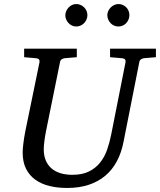

<svg xmlns="http://www.w3.org/2000/svg" viewBox="-20 -911 789 947"><path d="M690.9 -624Q682.1 -623 675.3 -618.4Q668.5 -613.8 667 -604L589.8 -213.9Q579.6 -159.7 557.1 -116.9Q534.7 -74.2 499.8 -44.7Q464.8 -15.1 417.7 0.5Q370.6 16.1 311 16.1Q264.6 16.1 224.9 6.6Q185.1 -2.9 155.3 -23.9Q125.5 -44.9 108.6 -78.1Q91.8 -111.3 91.8 -159.2Q91.8 -174.3 95 -201.7Q98.1 -229 105 -264.2L174.8 -604Q176.3 -612.3 172.4 -617.7Q168.5 -623 154.8 -624L99.1 -628.9V-670.9H358.9V-628.9L299.8 -624Q291 -623 284.2 -618.4Q277.3 -613.8 275.9 -604L207 -264.2Q201.2 -234.9 198.5 -211.7Q195.8 -188.5 195.8 -174.8Q195.8 -143.1 205.8 -119.6Q215.8 -96.2 234.1 -80.3Q252.4 -64.5 278.6 -56.6Q304.7 -48.8 336.9 -48.8Q385.7 -48.8 418.7 -65.2Q451.7 -81.5 473.6 -108.9Q495.6 -136.2 508.3 -172.6Q521 -209 528.8 -249L599.1 -604Q600.6 -612.3 596.7 -617.7Q592.8 -623 579.1 -624L522.9 -628.9V-670.9H749V-628.9ZM411.1 -836.4Q411.1 -825.2 406.7 -814.9Q402.3 -804.7 394.8 -796.9Q387.2 -789.1 377.2 -784.7Q367.2 -780.3 356 -780.3Q345.2 -780.3 335.4 -784.7Q325.7 -789.1 318.4 -796.9Q311 -804.7 306.6 -814.5Q302.2 -824.2 302.2 -835.4Q302.2 -846.2 306.6 -856.2Q311 -866.2 318.4 -874Q325.7 -881.8 335.4 -886.5Q345.2 -891.1 356 -891.1Q367.2 -891.1 377.2 -886.7Q387.2 -882.3 394.8 -875Q402.3 -867.7 406.7 -857.7Q411.1 -847.7 411.1 -836.4ZM618.2 -836.4Q618.2 -825.2 614 -814.9Q609.9 -804.7 602.5 -796.9Q595.2 -789.1 585.2 -784.7Q575.2 -780.3 564 -780.3Q552.7 -780.3 542.7 -784.7Q532.7 -789.1 525.4 -796.9Q518.1 -804.7 513.7 -814.9Q509.3 -825.2 509.3 -836.4Q509.3 -846.7 513.9 -856.7Q518.6 -866.7 526.1 -874.3Q533.7 -881.8 543.7 -886.5Q553.7 -891.1 564 -891.1Q575.2 -891.1 585.2 -886.7Q595.2 -882.3 602.5 -875Q609.9 -867.7 614 -857.7Q618.2 -847.7 618.2 -836.4Z"/></svg>

Font: Charis SIL Viet
Style: Italic
Weight: 400
Italic angle: -11°
Foundry: SIL International
Version: Version 5.000